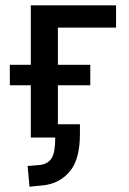

<svg xmlns="http://www.w3.org/2000/svg" viewBox="-20 -518 485 723"><path d="M91 185 84 107 132 103Q161 99 174.5 77.5Q188 56 188 0H96V-197H17V-274H96V-498H417V-414H198V-274H320V-197H198V-50H281V-14Q281 83 242 128.5Q203 174 142 180Z"/></svg>

Font: Nunito Sans 7pt Condensed SemiBold
Style: Regular
Weight: 600
Width: 3
Designer: Vernon Adams
Foundry: Vernon Adams
Version: Version 3.101;gftools[0.9.27]